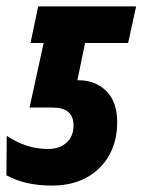

<svg xmlns="http://www.w3.org/2000/svg" viewBox="-35 -568 444 598"><path d="M-15 -22 -14 -145Q47 -104 114 -104Q151 -104 172.5 -124Q194 -144 194 -177Q194 -205 178 -219Q162 -233 128 -233H57L101 -434H60L84 -548H389L364 -434H230L206 -318H210Q262 -318 296 -284.5Q330 -251 330 -187Q330 -129 305 -84.5Q280 -40 234.5 -15Q189 10 127 10Q43 10 -15 -22Z"/></svg>

Font: Noto Sans Display Ex Bold Cond
Style: Italic
Weight: 800
Width: 3
Italic angle: -12°
Designer: Monotype Design team
Foundry: Monotype Imaging Inc.
Version: Version 1.000